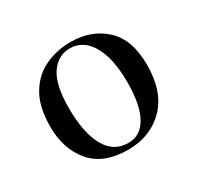

<svg xmlns="http://www.w3.org/2000/svg" viewBox="-94 -851 614 597"><g transform="rotate(-30 213.5 -552.0)"><path d="M210 -362Q122 -362 78.5 -413.5Q35 -465 35 -544Q35 -616 61 -659.5Q87 -703 129.5 -722.5Q172 -742 221 -742Q295 -742 343.5 -697.5Q392 -653 392 -562Q392 -465 341 -413.5Q290 -362 210 -362ZM221 -380Q265 -380 288.5 -422.5Q312 -465 312 -545Q312 -631 284.5 -678.5Q257 -726 209 -726Q166 -726 140 -687.5Q114 -649 114 -566Q114 -478 141 -429Q168 -380 221 -380Z"/></g></svg>

Font: Display Regular
Style: Regular
Weight: 400
Designer: Latin by Veronika Burian and Jose Scaglione. Greek by Irene Vlachou. Cyrillic by Vera Evstafieva.
Foundry: TypeTogether
Version: Version 3.002